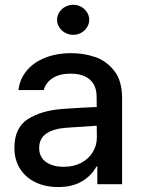

<svg xmlns="http://www.w3.org/2000/svg" viewBox="-20 -755 583 787"><path d="M237.3 -308.6Q270.5 -311 309.8 -313.2Q349.1 -315.4 376.5 -316.4L376 -358.4Q376 -403.8 348.6 -428.5Q321.3 -453.1 268.6 -453.1Q224.1 -453.1 195.8 -434.8Q167.5 -416.5 159.2 -385.7H55.7Q60.5 -429.7 88.4 -464.1Q116.2 -498.5 163.8 -517.8Q211.4 -537.1 272.5 -537.1Q322.8 -537.1 369.4 -521.5Q416 -505.9 448.2 -464.8Q480.5 -423.8 480.5 -352.5V0H378.9V-72.3H375Q356.9 -37.1 317.6 -12.7Q278.3 11.7 217.8 11.7Q167 11.7 126.5 -7.3Q85.9 -26.4 62.5 -62.7Q39.1 -99.1 39.1 -149.4Q39.1 -231.9 94.7 -267.1Q150.4 -302.2 237.3 -308.6ZM241.2 -71.3Q282.2 -71.3 313 -87.6Q343.8 -104 360.4 -131.6Q377 -159.2 377 -191.4L376.5 -239.7L252 -231.4Q198.7 -227.5 169.7 -207.3Q140.6 -187 140.6 -148.4Q140.6 -111.3 168.2 -91.3Q195.8 -71.3 241.2 -71.3ZM213.9 -673.8Q213.9 -690.4 222.9 -704.6Q231.9 -718.8 247.3 -727.1Q262.7 -735.4 280.3 -735.4Q297.9 -735.4 312.7 -727.1Q327.6 -718.8 336.7 -704.6Q345.7 -690.4 345.7 -673.8Q345.7 -657.2 336.7 -643.1Q327.6 -628.9 312.7 -620.6Q297.9 -612.3 280.3 -612.3Q262.7 -612.3 247.3 -620.6Q231.9 -628.9 222.9 -643.1Q213.9 -657.2 213.9 -673.8Z"/></svg>

Font: Pretendard GOV Medium
Style: Regular
Weight: 500
Designer: Base glyphs from Inter by Rasmus Andersson; Hangeul glyphs from Noto Sans CJK(Source Han Sans) by Jang Soo-young and Kan
Foundry: Kil Hyung-jin
Version: Version 1.309